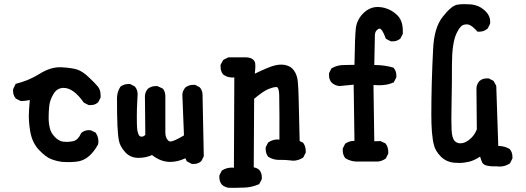

<svg xmlns="http://www.w3.org/2000/svg" viewBox="-20 -770 2540 927"><path d="M124 -287.1Q101.6 -282.2 82 -282.2H80.1L56.6 -293.9Q43 -309.6 43 -331.1Q43 -338.9 43.9 -340.8L55.7 -365.2Q119.1 -380.9 170.4 -413.1Q221.7 -445.3 268.6 -445.3Q272.5 -445.3 276.4 -445.3Q325.2 -442.4 351.6 -434.6Q378.9 -425.8 409.2 -396.5Q438.5 -369.1 452.1 -352.5Q465.8 -336.9 465.8 -308.6Q465.8 -304.7 465.8 -298.8L454.1 -276.4Q444.3 -267.6 435.1 -265.1Q425.8 -262.7 419.9 -262.7Q414.1 -262.7 408.2 -262.7L384.8 -274.4Q335 -345.7 287.1 -345.7Q255.9 -345.7 238.3 -316.4Q220.7 -287.1 217.8 -258.8Q214.8 -229.5 214.8 -201.7Q214.8 -173.8 220.7 -151.4Q225.6 -127.9 245.6 -107.9Q265.6 -87.9 286.1 -85.9Q293 -85 305.2 -85Q317.4 -85 335 -88.9Q357.4 -94.7 371.1 -126L372.1 -127.9Q387.7 -141.6 409.2 -141.6Q417 -141.6 418.9 -140.6L441.4 -129.9Q455.1 -110.4 455.1 -87.9Q455.1 -76.2 453.1 -72.3Q435.5 -39.1 409.2 -15.6Q381.8 7.8 347.7 10.7Q328.1 12.7 311.5 12.7Q290 12.7 281.2 11.7Q251 7.8 226.6 -2Q201.2 -11.7 168.5 -45.9Q135.7 -80.1 126 -134.8Q119.1 -176.8 119.1 -210.9Q119.1 -234.4 124 -287.1Z M875 -5.9Q837.9 11.7 801.8 11.7Q755.9 11.7 713.9 -21.5Q684.6 -7.8 648.4 -7.8Q609.4 -7.8 584.5 -35.2Q559.6 -62.5 554.2 -90.8Q548.8 -119.1 546.9 -165.5Q544.9 -211.9 544.9 -295.9Q544.9 -326.2 561.5 -351.6Q578.1 -364.3 599.6 -364.3Q602.5 -364.3 608.4 -364.3L630.9 -352.5Q644.5 -336.9 644.5 -315.4Q644.5 -312.5 642.6 -277.8Q640.6 -243.2 640.6 -207.5Q640.6 -171.9 641.6 -157.2Q642.6 -142.6 644.5 -133.8Q648.4 -118.2 654.3 -113.3L659.2 -110.4Q661.1 -110.4 664.1 -110.4Q672.9 -110.4 678.7 -116.2L681.6 -119.1L679.7 -308.6Q681.6 -327.1 694.3 -341.8Q710.9 -354.5 732.4 -354.5Q740.2 -354.5 742.2 -353.5L764.6 -342.8L766.6 -341.8Q778.3 -327.1 778.3 -305.7Q778.3 -302.7 778.3 -299.8V-130.9Q778.3 -105.5 791 -92.8Q795.9 -86.9 803.7 -86.9Q818.4 -86.9 868.2 -116.2L860.4 -313.5Q861.3 -331.1 875 -347.7Q891.6 -360.4 913.1 -360.4Q916 -360.4 921.9 -360.4L944.3 -348.6Q958 -333 958 -311.5Q958 -308.6 958 -305.7L963.9 -15.6L952.1 7.8Q942.4 16.6 933.1 19Q923.8 21.5 918 21.5Q912.1 21.5 906.2 21.5L881.8 8.8Z M1340.8 2H1326.2Q1299.8 2 1275.4 -12.7Q1262.7 -28.3 1262.7 -49.8Q1262.7 -52.7 1262.7 -58.6L1274.4 -82L1276.4 -83Q1295.9 -96.7 1321.3 -96.7Q1325.2 -96.7 1329.1 -95.7Q1329.1 -148.4 1329.1 -213.4Q1329.1 -278.3 1328.1 -309.6Q1327.1 -340.8 1319.3 -348.6Q1318.4 -349.6 1315.9 -349.6Q1313.5 -349.6 1310.5 -349.6Q1307.6 -349.6 1303.7 -348.6Q1299.8 -347.7 1294.9 -346.7Q1286.1 -343.8 1275.4 -339.8Q1250 -329.1 1207 -293L1205.1 38.1Q1219.7 40 1231.4 49.8Q1244.1 64.5 1244.1 85.9Q1244.1 88.9 1244.1 94.7L1231.4 119.1Q1195.3 134.8 1159.2 135.7Q1097.7 137.7 1085 136.7Q1066.4 134.8 1051.8 122.1Q1039.1 107.4 1039.1 85.9Q1039.1 83 1039.1 77.1L1050.8 53.7L1053.7 51.8Q1074.2 39.1 1100.6 39.1Q1105.5 39.1 1109.4 40L1111.3 -396.5Q1107.4 -395.5 1104.5 -395.5Q1101.6 -395.5 1098.6 -396Q1095.7 -396.5 1092.8 -396.5Q1089.8 -396.5 1086.4 -397.5Q1083 -398.4 1080.6 -398.9Q1078.1 -399.4 1075.2 -400.4Q1072.3 -401.4 1069.3 -403.3Q1059.6 -408.2 1056.6 -411.1Q1044.9 -426.8 1044.9 -448.2Q1044.9 -451.2 1044.9 -457L1057.6 -480.5L1082 -493.2H1168Q1192.4 -492.2 1203.1 -481.4Q1210 -474.6 1211.9 -466.8Q1212.9 -459 1212.9 -451.2Q1212.9 -436.5 1210 -414.1Q1242.2 -429.7 1267.6 -440.4Q1293 -451.2 1309.1 -454.6Q1325.2 -458 1333.5 -458Q1341.8 -458 1348.6 -457.5Q1355.5 -457 1364.3 -454.1Q1385.7 -448.2 1398.4 -430.7Q1415 -409.2 1418 -374.5Q1420.9 -339.8 1421.9 -296.9L1426.8 -88.9L1443.4 -81.1Q1456.1 -63.5 1456.1 -42Q1456.1 -39.1 1456.1 -33.2L1444.3 -9.8Q1420.9 5.9 1395.5 5.9Q1389.6 5.9 1375.5 3.9Q1361.3 2 1340.8 2Z M1854.5 -38.1Q1854.5 -34.2 1854.5 -28.3L1842.8 -4.9Q1823.2 8.8 1804.7 9.8H1709Q1706.1 9.8 1697.8 9.8Q1689.5 9.8 1675.8 6.3Q1662.1 2.9 1647.5 -5.9Q1634.8 -21.5 1634.8 -43.9Q1634.8 -46.9 1634.8 -52.7L1646.5 -76.2Q1666 -89.8 1689.5 -89.8Q1690.4 -89.8 1691.4 -89.8L1687.5 -361.3L1619.1 -354.5Q1597.7 -356.4 1581.1 -371.1Q1568.4 -385.7 1568.4 -407.2Q1568.4 -410.2 1568.4 -416L1580.1 -439.5L1583 -441.4Q1608.4 -456.1 1641.6 -456.1Q1667 -456.1 1691.4 -457Q1693.4 -595.7 1698.2 -634.8Q1704.1 -678.7 1738.3 -710Q1767.6 -736.3 1803.7 -736.3Q1836.9 -736.3 1869.1 -718.8Q1885.7 -709 1898.4 -696.3Q1924.8 -669.9 1924.8 -622.1Q1924.8 -615.2 1924.8 -606.4L1913.1 -584Q1897.5 -570.3 1876 -570.3Q1873 -570.3 1867.2 -570.3L1842.8 -583Q1831.1 -616.2 1820.3 -627.9Q1816.4 -631.8 1812.5 -631.8Q1806.6 -631.8 1798.8 -624Q1791 -616.2 1790 -600.6Q1789.1 -573.2 1787.1 -456.1Q1789.1 -456.1 1790 -456.1Q1835.9 -456.1 1879.9 -443.4Q1888.7 -432.6 1891.1 -423.3Q1893.6 -414.1 1893.6 -408.2Q1893.6 -402.3 1893.6 -396.5L1880.9 -372.1L1877.9 -371.1Q1850.6 -358.4 1809.6 -358.4Q1796.9 -358.4 1783.2 -359.4L1787.1 -87.9L1817.4 -88.9L1841.8 -77.1Q1854.5 -59.6 1854.5 -38.1Z M2454.1 -13.7Q2454.1 -10.7 2454.1 -4.9L2442.4 18.6Q2418.9 34.2 2392.6 34.2Q2385.7 34.2 2378.9 33.2Q2376 33.2 2362.3 33.2Q2348.6 33.2 2334 30.3Q2319.3 27.3 2312.5 20.5L2308.6 15.6Q2303.7 4.9 2297.9 -13.7Q2269.5 4.9 2245.1 10.7Q2220.7 16.6 2197.3 16.6Q2184.6 16.6 2172.9 15.6Q2133.8 11.7 2108.4 -14.2Q2083 -40 2075.7 -67.4Q2068.4 -94.7 2065.4 -132.3Q2062.5 -169.9 2062.5 -215.8Q2062.5 -367.2 2071.3 -535.2Q2076.2 -636.7 2117.2 -688.5Q2158.2 -741.2 2186.5 -747.1Q2203.1 -750 2219.7 -750Q2236.3 -750 2250.5 -749Q2264.6 -748 2277.3 -744.1Q2303.7 -736.3 2324.2 -715.8Q2346.7 -693.4 2346.7 -666Q2346.7 -657.2 2345.7 -654.3L2335 -632.8Q2317.4 -617.2 2295.9 -617.2Q2292 -617.2 2285.2 -617.2Q2259.8 -646.5 2242.2 -651.4Q2237.3 -652.3 2233.4 -652.3Q2215.8 -652.3 2206.1 -642.6Q2194.3 -630.9 2182.6 -605.5Q2162.1 -558.6 2162.1 -458.5Q2162.1 -358.4 2160.6 -294.9Q2159.2 -231.4 2159.2 -199.2Q2159.2 -167 2160.2 -144.5Q2162.1 -102.5 2175.8 -88.9Q2186.5 -78.1 2202.1 -78.1Q2229.5 -78.1 2255.9 -104.5Q2273.4 -122.1 2282.2 -145.5L2280.3 -345.7Q2282.2 -364.3 2294.9 -378.9Q2309.6 -391.6 2331.1 -391.6Q2334 -391.6 2339.8 -391.6L2363.3 -378.9L2376 -355.5L2385.7 -65.4Q2415 -65.4 2440.4 -50.8Q2454.1 -35.2 2454.1 -13.7Z"/></svg>

Font: JasonHandwriting2
Style: SemiBold
Weight: 600
Version: Version 1.04.7